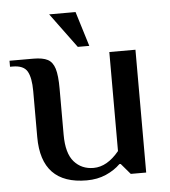

<svg xmlns="http://www.w3.org/2000/svg" viewBox="-57 -677 648 732"><g transform="rotate(-5 267.5 -311.5)"><path d="M72 -171V-347Q72 -398 58 -422.5Q44 -447 2 -447H-8V-470H83Q119 -470 138 -460Q157 -450 165 -424Q173 -398 173 -347V-171Q173 -100 201.5 -67.5Q230 -35 276 -35Q328 -35 374 -91V-470H474V0H415L380 -41H375Q353 -19 320 -4.5Q287 10 246 10Q72 10 72 -171ZM158 -633H259L300 -500H256Z"/></g></svg>

Font: El Messiri Medium
Style: Regular
Weight: 500
Designer: Mohamed Gaber
Foundry: Kief Type Foundry
Version: Version 2.007